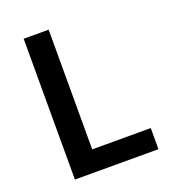

<svg xmlns="http://www.w3.org/2000/svg" viewBox="-122 -746 747 838"><g transform="rotate(-20 251.0 -327.0)"><path d="M83 0V-654H199V-98H471V0Z"/></g></svg>

Font: Source Sans 3 SemiBold
Style: Regular
Weight: 600
Designer: Paul D. Hunt
Foundry: Adobe
Version: Version 3.046;hotconv 1.0.118;makeotfexe 2.5.65603